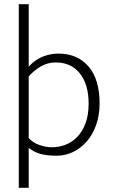

<svg xmlns="http://www.w3.org/2000/svg" viewBox="-20 -730 534 910"><path d="M452 -240Q452 -184 436 -138.5Q420 -93 392 -60.5Q364 -28 327 -10Q290 8 248 8Q203 8 172 -0.5Q141 -9 116 -29V160H69V-710H116V-414Q146 -447 182.5 -461.5Q219 -476 257 -476Q347 -476 399.5 -415Q452 -354 452 -240ZM400 -239Q400 -330 358.5 -382Q317 -434 244 -434Q206 -434 174 -415.5Q142 -397 116 -368V-76Q136 -53 167.5 -42.5Q199 -32 225 -32Q259 -32 290.5 -44Q322 -56 346.5 -81.5Q371 -107 385.5 -146Q400 -185 400 -239Z"/></svg>

Font: Mukta Malar ExtraLight
Style: Regular
Weight: 275
Designer: Aadarsh Rajan, Girish Dalvi, Yashodeep Gholap
Foundry: Ek Type
Version: Version 2.538;PS 1.000;hotconv 16.6.51;makeotf.lib2.5.65220;